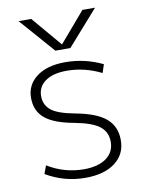

<svg xmlns="http://www.w3.org/2000/svg" viewBox="-86 -813 660 883"><g transform="rotate(-10 244.5 -371.5)"><path d="M420 -753 276 -590H206L63 -753H122L240 -614H242L361 -753ZM241 -530Q332 -530 415 -490L402 -451Q324 -490 241 -490Q177 -490 141 -464.5Q105 -439 105 -395Q105 -355 134.5 -330Q164 -305 244 -290Q343 -272 387 -234.5Q431 -197 431 -133Q431 -67 380.5 -28.5Q330 10 241 10Q143 10 58 -40L72 -78Q151 -30 241 -30Q308 -30 346 -57.5Q384 -85 384 -133Q384 -179 350.5 -205.5Q317 -232 238 -247Q142 -264 100 -299Q58 -334 58 -395Q58 -456 107 -493Q156 -530 241 -530Z"/></g></svg>

Font: Mplus 1p Light
Style: Regular
Weight: 300
Version: Version 1.061